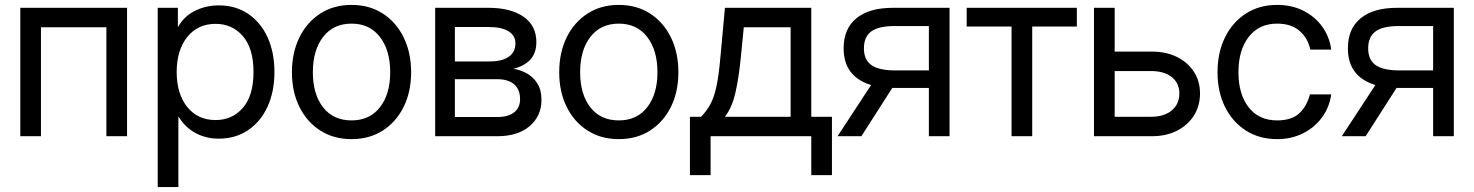

<svg xmlns="http://www.w3.org/2000/svg" viewBox="-20 -547 5919 771"><path d="M490.2 -515.6V0H407.2V-437.5H144.5V0H61.5V-515.6Z M613.3 204.1V-515.6H694.3V-439.5H695.3Q720.2 -482.9 764.2 -504.2Q808.1 -525.4 858.4 -525.4Q925.8 -525.4 976.1 -491.7Q1026.4 -458 1054.2 -397.7Q1082 -337.4 1082 -257.8Q1082 -178.7 1054.2 -118.4Q1026.4 -58.1 976.1 -24.2Q925.8 9.8 858.4 9.8Q808.1 9.8 766.6 -12Q725.1 -33.7 697.3 -78.1H696.3V204.1ZM845.7 -64.9Q912.6 -64.9 955.3 -114Q998 -163.1 998 -257.8Q998 -352.5 955.3 -401.9Q912.6 -451.2 845.7 -451.2Q773.9 -451.2 731.7 -398.2Q689.5 -345.2 689.5 -257.8Q689.5 -170.4 731.7 -117.7Q773.9 -64.9 845.7 -64.9Z M1391.6 11.7Q1320.3 11.7 1266.4 -22.7Q1212.4 -57.1 1182.4 -117.7Q1152.3 -178.2 1152.3 -256.8Q1152.3 -335.9 1182.4 -397Q1212.4 -458 1266.4 -492.7Q1320.3 -527.3 1391.6 -527.3Q1463.4 -527.3 1517.1 -492.7Q1570.8 -458 1600.8 -397Q1630.9 -335.9 1630.9 -256.8Q1630.9 -178.2 1600.8 -117.7Q1570.8 -57.1 1517.1 -22.7Q1463.4 11.7 1391.6 11.7ZM1391.6 -63.5Q1464.8 -63.5 1505.9 -116.5Q1546.9 -169.4 1546.9 -256.8Q1546.9 -345.2 1505.6 -398.7Q1464.4 -452.1 1391.6 -452.1Q1318.8 -452.1 1277.6 -398.9Q1236.3 -345.7 1236.3 -256.8Q1236.3 -168.9 1277.3 -116.2Q1318.4 -63.5 1391.6 -63.5Z M1727.5 0V-515.6H1942.4Q2030.3 -515.6 2082 -480Q2133.8 -444.3 2133.8 -378.4Q2133.8 -332.5 2108.4 -306.4Q2083 -280.3 2041 -271Q2069.8 -266.6 2095.7 -252.2Q2121.6 -237.8 2137.9 -211.7Q2154.3 -185.5 2154.3 -146Q2154.3 -81.1 2106.9 -40.5Q2059.6 0 1976.6 0ZM1806.6 -77.1H1976.6Q2021 -77.1 2044.7 -95.9Q2068.4 -114.7 2068.4 -148.9Q2068.4 -187.5 2044.7 -208.3Q2021 -229 1976.6 -229H1806.6ZM1806.6 -300.3H1946.3Q1996.1 -300.3 2022.9 -319.1Q2049.8 -337.9 2049.8 -372.6Q2049.8 -404.3 2022 -421.4Q1994.1 -438.5 1942.4 -438.5H1806.6Z M2464.8 11.7Q2393.6 11.7 2339.6 -22.7Q2285.6 -57.1 2255.6 -117.7Q2225.6 -178.2 2225.6 -256.8Q2225.6 -335.9 2255.6 -397Q2285.6 -458 2339.6 -492.7Q2393.6 -527.3 2464.8 -527.3Q2536.6 -527.3 2590.3 -492.7Q2644 -458 2674.1 -397Q2704.1 -335.9 2704.1 -256.8Q2704.1 -178.2 2674.1 -117.7Q2644 -57.1 2590.3 -22.7Q2536.6 11.7 2464.8 11.7ZM2464.8 -63.5Q2538.1 -63.5 2579.1 -116.5Q2620.1 -169.4 2620.1 -256.8Q2620.1 -345.2 2578.9 -398.7Q2537.6 -452.1 2464.8 -452.1Q2392.1 -452.1 2350.8 -398.9Q2309.6 -345.7 2309.6 -256.8Q2309.6 -168.9 2350.6 -116.2Q2391.6 -63.5 2464.8 -63.5Z M2750.5 156.2V-78.1H2795.4Q2817.9 -101.6 2832.5 -128.4Q2847.2 -155.3 2856.7 -198.7Q2866.2 -242.2 2872.6 -314.5L2891.1 -515.6H3237.8V-78.1H3320.8V156.2H3237.8V0H2833.5V156.2ZM2891.1 -78.1H3154.8V-437.5H2966.8L2954.6 -314.5Q2946.8 -234.9 2933.3 -175.3Q2919.9 -115.7 2891.1 -78.1Z M3793 0H3710V-193.8H3568.4Q3565.9 -193.8 3563 -193.8L3439 0H3343.3L3478 -205.6Q3367.7 -239.3 3367.7 -353Q3367.7 -431.6 3418.9 -473.6Q3470.2 -515.6 3564.9 -515.6H3793ZM3710 -264.2V-442.4H3571.8Q3508.3 -442.4 3478.8 -420.9Q3449.2 -399.4 3449.2 -353Q3449.2 -306.6 3479.5 -285.4Q3509.8 -264.2 3575.2 -264.2Z M4042 0V-440.4H3861.8V-515.6H4304.2V-440.4H4125V0Z M4456.1 -339.8H4605.5Q4662.6 -339.8 4706.1 -318.4Q4749.5 -296.9 4774.2 -259Q4798.8 -221.2 4798.8 -171.9Q4798.8 -121.6 4774.2 -82.8Q4749.5 -43.9 4706.1 -22Q4662.6 0 4605.5 0H4373V-515.6H4456.1ZM4456.1 -261.7V-78.1H4602.5Q4654.8 -78.1 4685.3 -103.5Q4715.8 -128.9 4715.8 -171.9Q4715.8 -213.4 4685.3 -237.5Q4654.8 -261.7 4602.5 -261.7Z M5108.4 11.7Q5037.1 11.7 4983.2 -22.7Q4929.2 -57.1 4899.2 -117.7Q4869.1 -178.2 4869.1 -256.8Q4869.1 -335.9 4899.2 -397Q4929.2 -458 4983.2 -492.7Q5037.1 -527.3 5108.4 -527.3Q5167 -527.3 5213.4 -504.2Q5259.8 -481 5289.3 -440.4Q5318.8 -399.9 5325.7 -347.7H5241.7Q5232.4 -393.1 5199 -422.6Q5165.5 -452.1 5108.4 -452.1Q5035.6 -452.1 4994.4 -398.9Q4953.1 -345.7 4953.1 -256.8Q4953.1 -168.9 4994.1 -116.2Q5035.2 -63.5 5108.4 -63.5Q5166.5 -63.5 5197.3 -92Q5228 -120.6 5240.2 -168H5325.7Q5318.8 -117.2 5289.3 -76.4Q5259.8 -35.6 5213.1 -12Q5166.5 11.7 5108.4 11.7Z M5817.9 0H5734.9V-193.8H5593.3Q5590.8 -193.8 5587.9 -193.8L5463.9 0H5368.2L5502.9 -205.6Q5392.6 -239.3 5392.6 -353Q5392.6 -431.6 5443.8 -473.6Q5495.1 -515.6 5589.8 -515.6H5817.9ZM5734.9 -264.2V-442.4H5596.7Q5533.2 -442.4 5503.7 -420.9Q5474.1 -399.4 5474.1 -353Q5474.1 -306.6 5504.4 -285.4Q5534.7 -264.2 5600.1 -264.2Z"/></svg>

Font: Inter Display
Style: Regular
Weight: 400
Designer: Rasmus Andersson
Foundry: rsms
Version: Version 4.001;git-9221beed3